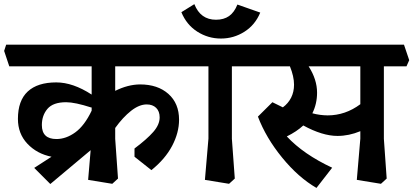

<svg xmlns="http://www.w3.org/2000/svg" viewBox="-45 -858 2006 932"><path d="M514.2 -417Q576.2 -447.8 634.8 -448.2Q720.7 -448.2 772.5 -402.1Q824.2 -356 824.2 -276.9Q824.2 -213.9 790.5 -149.9Q756.8 -85.9 689.9 -32.2L607.9 -97.2V-137.2Q668 -182.1 699 -217.5Q730 -252.9 730 -288.1Q730 -317.9 712.9 -334.5Q695.8 -351.1 667 -351.1Q630.9 -351.1 591.3 -320.1Q551.8 -289.1 514.2 -236.8V-184.1L527.8 8.8L500 34.2L382.8 15.1L395 -128.9L199.2 35.2L121.1 -43L205.1 -97.2Q134.3 -111.3 88.1 -160.2Q42 -209 42 -280.8Q42 -369.6 89.6 -413.8Q137.2 -458 228 -458Q309.1 -458 399.9 -398.9V-536.1H0L-24.9 -610.8L-15.1 -641.1H868.2L893.1 -565.9L882.8 -536.1H514.2ZM229 -183.1Q275.9 -183.1 320.6 -215.6Q365.2 -248 399.9 -320.8V-337.9L398.9 -335.9Q318.8 -361.8 275.9 -361.8Q212.9 -361.8 185.5 -329.8Q158.2 -297.9 158.2 -251Q158.2 -183.1 229 -183.1Z M1080.6 -184.1 1094.7 8.8 1066.9 34.2 949.7 15.1 966.8 -185.1V-536.1H867.7L842.8 -610.8L852.5 -641.1H1178.7L1203.6 -565.9L1190.9 -536.1H1080.6ZM1003.4 -762.2Q1041.5 -762.2 1066.9 -780Q1092.3 -797.9 1107.4 -835.9L1218.3 -796.9Q1193.4 -736.8 1141.4 -703.9Q1089.4 -670.9 1027.3 -670.9Q965.3 -670.9 912.8 -704.3Q860.4 -737.8 835.4 -798.8L898.4 -837.9Q928.2 -762.2 1003.4 -762.2Z M1818.4 -184.1 1832 8.8 1804.2 34.2 1687 15.1 1704.1 -185.1V-221.2Q1648.9 -198.2 1593.3 -198.2Q1520 -198.2 1427.2 -249Q1395 -219.2 1347.2 -195.8Q1428.2 -108.9 1567.4 -43.9L1491.2 54.2Q1403.3 3.4 1324.7 -92.8Q1246.1 -189 1207 -292L1277.3 -361.8L1328.1 -336.9Q1354 -356 1368.2 -384Q1382.3 -412.1 1382.3 -446.8Q1382.3 -486.8 1362.3 -536.1H1173.3L1148.4 -610.8L1158.2 -641.1H1916L1941.4 -565.9L1928.2 -536.1H1818.4ZM1453.1 -536.1Q1494.1 -472.2 1494.1 -408.2Q1494.1 -354 1471.2 -308.1Q1507.3 -298.3 1545.4 -297.9Q1631.3 -297.9 1704.1 -352.1V-536.1Z"/></svg>

Font: Sura
Style: Bold
Weight: 700
Designer: Carolina Giovagnoli
Foundry: Huerta Tipografica
Version: Version 1.002;PS 001.002;hotconv 1.0.70;makeotf.lib2.5.58329